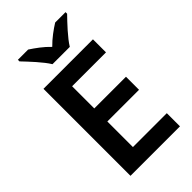

<svg xmlns="http://www.w3.org/2000/svg" viewBox="-278 -1026 1114 1114"><g transform="rotate(-45 279.0 -469.0)"><path d="M231 -778H373C400 -823 462 -888 498 -925V-938H413C378 -916 336 -886 301 -850C267 -886 226 -915 191 -938H107V-925C143 -887 204 -823 231 -778ZM499 0V-108H221V-318H481V-425H221V-607H499V-714H93V0Z"/></g></svg>

Font: Noto Sans Telugu SemiBold
Style: Regular
Weight: 600
Designer: Jelle Bosma - Monotype Design Team
Foundry: Monotype Imaging Inc.
Version: Version 2.005